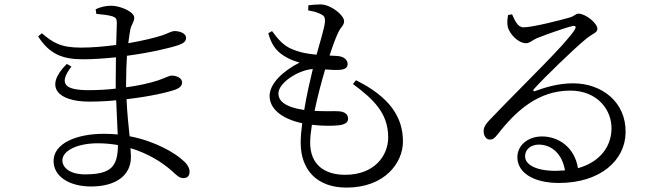

<svg xmlns="http://www.w3.org/2000/svg" viewBox="-20 -803 3040 871"><path d="M382 -394C282 -394 240 -418 304 -501L283 -513C176 -407 245 -342 385 -342C425 -342 466 -344 507 -348L514 -193C494 -195 473 -196 451 -196C326 -196 223 -152 223 -73C223 -2 295 43 393 43C504 43 574 -6 574 -91L572 -131C648 -108 715 -69 766 -22C784 -5 795 5 813 5C829 5 840 -5 840 -24C840 -43 828 -61 806 -79C777 -105 692 -161 568 -185C563 -232 557 -288 554 -353C652 -364 739 -383 777 -397C795 -404 806 -414 806 -429C806 -450 780 -460 759 -460C747 -460 729 -449 696 -438C656 -425 606 -414 552 -407V-429C552 -476 554 -516 556 -550C662 -564 755 -586 791 -599C810 -606 824 -614 824 -631C824 -652 796 -662 772 -662C758 -662 741 -651 714 -642C683 -632 627 -618 562 -607C565 -632 568 -651 571 -668C576 -694 589 -702 589 -723C589 -749 527 -777 484 -777C457 -777 433 -770 414 -761L417 -740C449 -737 469 -735 490 -729C506 -723 510 -718 510 -698L507 -599C454 -592 398 -587 347 -587C253 -587 219 -611 170 -652L153 -638C204 -558 263 -534 356 -534C404 -534 456 -538 506 -543L505 -441V-401C464 -396 422 -394 382 -394ZM515 -145C514 -50 487 -12 366 -12C299 -12 263 -41 263 -76C263 -117 326 -153 424 -153C455 -153 486 -150 515 -145Z M1214 -662 1197 -652C1211 -604 1229 -575 1266 -551C1292 -534 1313 -527 1339 -519C1263 -481 1203 -423 1203 -368C1203 -310 1257 -264 1351 -244C1347 -212 1344 -181 1344 -156C1344 -34 1416 48 1552 48C1726 48 1808 -65 1808 -161C1808 -270 1750 -362 1595 -439L1581 -422C1674 -353 1741 -290 1741 -180C1741 -96 1678 -10 1546 -10C1452 -10 1387 -56 1387 -156C1387 -178 1390 -206 1395 -237C1443 -231 1485 -232 1510 -234C1547 -237 1559 -248 1559 -265C1559 -285 1543 -296 1519 -298C1498 -300 1457 -297 1407 -300C1421 -367 1440 -438 1455 -488C1480 -486 1505 -485 1519 -486C1544 -487 1557 -496 1557 -512C1557 -529 1544 -546 1512 -549L1475 -551C1491 -600 1503 -632 1515 -657C1527 -682 1541 -688 1541 -707C1541 -734 1481 -783 1434 -783C1414 -783 1396 -781 1379 -779L1378 -756C1394 -753 1415 -749 1431 -741C1449 -733 1456 -727 1454 -702C1451 -675 1434 -618 1416 -555C1380 -558 1343 -564 1305 -580C1265 -596 1240 -627 1214 -662ZM1360 -304C1266 -318 1243 -349 1243 -379C1243 -427 1332 -485 1399 -490C1387 -440 1371 -371 1360 -304Z M2355 -679C2329 -679 2316 -709 2303 -738L2285 -735C2281 -716 2280 -695 2284 -679C2292 -650 2329 -607 2367 -607C2383 -607 2397 -622 2416 -630C2459 -647 2546 -678 2578 -685C2590 -687 2596 -683 2587 -668C2545 -601 2364 -429 2207 -265C2184 -242 2175 -228 2174 -210C2173 -185 2188 -170 2200 -170C2215 -169 2223 -175 2238 -194C2322 -302 2423 -392 2567 -392C2690 -392 2757 -304 2754 -216C2752 -138 2702 -68 2602 -40C2586 -138 2511 -184 2439 -184C2374 -184 2327 -143 2327 -90C2327 -18 2403 27 2515 27C2704 27 2816 -76 2818 -201C2821 -340 2710 -425 2580 -425C2513 -425 2454 -407 2408 -390C2400 -386 2396 -394 2403 -400C2448 -450 2581 -579 2632 -621C2667 -652 2690 -653 2690 -672C2690 -699 2635 -741 2605 -741C2591 -741 2588 -731 2566 -724C2521 -711 2395 -679 2355 -679ZM2543 -30 2502 -28C2405 -28 2362 -59 2362 -94C2362 -126 2389 -147 2424 -147C2481 -147 2530 -107 2543 -30Z"/></svg>

Font: Noto Serif CJK TC
Style: Regular
Weight: 400
Designer: Ryoko NISHIZUKA 西塚涼子 (kana & ideographs); Frank Grießhammer (Latin, Greek & Cyrillic); Wenlong ZHANG 张文龙 (bopomofo); San
Foundry: Adobe
Version: Version 2.001;hotconv 1.1.0;makeotfexe 2.6.0